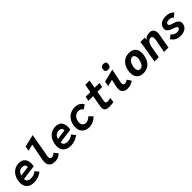

<svg xmlns="http://www.w3.org/2000/svg" viewBox="476 -2617 4448 4448"><g transform="rotate(-45 2700.0 -392.5)"><path d="M32 -214Q32 -247.5 38.5 -283Q53.5 -368 94.8 -430.2Q136 -492.5 198 -525.5Q260 -558.5 335.5 -558.5Q438.5 -558.5 487.5 -502Q536.5 -445.5 536.5 -346Q536.5 -306 529 -261.5L161.5 -213Q159 -165.5 190.8 -137Q222.5 -108.5 293 -108.5Q345 -108.5 384.5 -124.2Q424 -140 460.5 -170.5L534.5 -79Q485 -38.5 416.5 -13Q348 12.5 275.5 12.5Q201.5 12.5 146.5 -13.8Q91.5 -40 61.8 -91Q32 -142 32 -214ZM421 -360Q421 -397 395 -417.8Q369 -438.5 323 -438.5Q267 -438.5 228.5 -406.2Q190 -374 175.5 -313L420 -346Q421 -356 421 -360Z M771.5 -158.5Q771.5 -190.5 778 -223.5L859 -640.5L699.5 -600.5L718.5 -718.5L1023 -790L919.5 -205Q916.5 -188.5 916.5 -175.5Q916.5 -142.5 932.2 -126Q948 -109.5 974 -109.5Q999.5 -109.5 1025.8 -123.5Q1052 -137.5 1072 -159.5L1148.5 -69.5Q1127.5 -46 1105.2 -29Q1083 -12 1045 0.2Q1007 12.5 952.5 12.5Q865 12.5 818.2 -32.2Q771.5 -77 771.5 -158.5Z M1232 -214Q1232 -247.5 1238.5 -283Q1253.5 -368 1294.8 -430.2Q1336 -492.5 1398 -525.5Q1460 -558.5 1535.5 -558.5Q1638.5 -558.5 1687.5 -502Q1736.5 -445.5 1736.5 -346Q1736.5 -306 1729 -261.5L1361.5 -213Q1359 -165.5 1390.8 -137Q1422.5 -108.5 1493 -108.5Q1545 -108.5 1584.5 -124.2Q1624 -140 1660.5 -170.5L1734.5 -79Q1685 -38.5 1616.5 -13Q1548 12.5 1475.5 12.5Q1401.5 12.5 1346.5 -13.8Q1291.5 -40 1261.8 -91Q1232 -142 1232 -214ZM1621 -360Q1621 -397 1595 -417.8Q1569 -438.5 1523 -438.5Q1467 -438.5 1428.5 -406.2Q1390 -374 1375.5 -313L1620 -346Q1621 -356 1621 -360Z M1847 -219.5Q1847 -251 1853 -287Q1867.5 -368 1910.2 -429.5Q1953 -491 2019.5 -524.8Q2086 -558.5 2170 -558.5Q2251.5 -558.5 2299.8 -527.2Q2348 -496 2379.5 -443.5L2280 -373Q2257 -406.5 2231 -421.8Q2205 -437 2166 -437Q2096 -437 2049.8 -392Q2003.5 -347 1990 -270Q1986.5 -247.5 1986.5 -233.5Q1986.5 -194 2002.8 -167Q2019 -140 2044.2 -127Q2069.5 -114 2097 -114Q2133 -114 2173.2 -134.8Q2213.5 -155.5 2242 -187L2328 -101.5Q2281.5 -51.5 2219.2 -20.5Q2157 10.5 2082 10.5Q2012 10.5 1958.8 -16.8Q1905.5 -44 1876.2 -95.8Q1847 -147.5 1847 -219.5Z M2596 -107.5Q2596 -123.5 2600.5 -152.5L2651.5 -438.5H2497L2518.5 -550H2671.5L2706.5 -751H2848.5L2812.5 -550H2968L2949.5 -439H2793.5L2752 -212Q2746 -180.5 2746 -160.5Q2746 -134.5 2757 -123.8Q2768 -113 2794 -113Q2816 -113 2847.5 -116.2Q2879 -119.5 2903 -124L2885.5 -9Q2826 4 2750 4Q2666.5 4 2631.2 -24.8Q2596 -53.5 2596 -107.5Z M3178.5 -144Q3178.5 -170.5 3184.5 -199.5L3226.5 -398.5L3063.5 -354L3081.5 -479L3400.5 -558L3329.5 -222Q3325 -202 3325 -184Q3325 -154.5 3338.5 -137.8Q3352 -121 3380.5 -121Q3402.5 -121 3425.8 -131.5Q3449 -142 3468.5 -159.5L3536.5 -61.5Q3456 6 3342.5 6Q3261.5 6 3220 -34.2Q3178.5 -74.5 3178.5 -144ZM3251 -688.5Q3251 -704.5 3254.5 -722Q3260 -752 3270.5 -768.5Q3281 -785 3298.5 -791.8Q3316 -798.5 3344 -798.5Q3387.5 -798.5 3407 -783Q3426.5 -767.5 3426.5 -735Q3426.5 -719 3423 -702Q3417.5 -673 3407.2 -656.5Q3397 -640 3379.2 -632.8Q3361.5 -625.5 3332 -625.5Q3289.5 -625.5 3270.2 -640.8Q3251 -656 3251 -688.5Z M3638.5 -205Q3638.5 -245 3646.5 -287Q3662 -373.5 3703 -434.5Q3744 -495.5 3805.2 -527.2Q3866.5 -559 3942.5 -559Q4012 -559 4060.5 -533.5Q4109 -508 4134.2 -460Q4159.5 -412 4159.5 -344.5Q4159.5 -308 4152 -266.5Q4136 -178 4095.8 -115.5Q4055.5 -53 3994.5 -20.2Q3933.5 12.5 3855.5 12.5Q3751 12.5 3694.8 -44.2Q3638.5 -101 3638.5 -205ZM4004 -283Q4009 -309.5 4009 -334.5Q4009 -382.5 3988.5 -410.8Q3968 -439 3930 -439Q3879.5 -439 3843 -391Q3806.5 -343 3791 -262Q3786 -237 3786 -212.5Q3786 -165 3806.8 -137Q3827.5 -109 3865.5 -109Q3919 -109 3953.5 -155.5Q3988 -202 4004 -283Z M4312 -550H4455L4449 -485.5Q4482.5 -525.5 4521 -542Q4559.5 -558.5 4614 -558.5Q4680 -558.5 4714.2 -520.5Q4748.5 -482.5 4748.5 -413Q4748.5 -382 4743 -352.5L4681 0H4536L4598 -326Q4603 -351 4603 -374.5Q4603 -409 4589.5 -431.2Q4576 -453.5 4545 -453.5Q4510 -453.5 4483 -428.5Q4456 -403.5 4439.2 -365.2Q4422.5 -327 4415 -285L4364.5 0H4224L4297 -435.5Q4308.5 -502 4312 -550Z M4843.5 -110 4927 -183Q4949 -158 4968.2 -142.5Q4987.5 -127 5013.2 -117.8Q5039 -108.5 5074.5 -108.5Q5111.5 -108.5 5138 -120.2Q5164.5 -132 5169.5 -159.5L5170.5 -167.5Q5170.5 -182.5 5158.2 -194Q5146 -205.5 5123.8 -215Q5101.5 -224.5 5063 -237Q4989.5 -261 4950.8 -295.2Q4912 -329.5 4912 -381Q4912 -394.5 4915 -409.5Q4923.5 -455 4952.8 -488.8Q4982 -522.5 5031.2 -541Q5080.5 -559.5 5147 -559.5Q5218.5 -559.5 5267.8 -538.5Q5317 -517.5 5351 -478L5264 -403Q5215 -449 5144.5 -449Q5100.5 -449 5073.2 -433.8Q5046 -418.5 5046 -391.5Q5046 -372.5 5062.5 -358.8Q5079 -345 5102.2 -336Q5125.5 -327 5161.5 -316L5200 -303.5Q5248.5 -286.5 5279 -254.8Q5309.5 -223 5309.5 -173Q5309.5 -161.5 5307 -145.5Q5298.5 -96 5266.8 -60.8Q5235 -25.5 5184.5 -7.2Q5134 11 5071 11Q5015 11 4973.5 -3.5Q4932 -18 4901.8 -44.2Q4871.5 -70.5 4843.5 -110Z"/></g></svg>

Font: JuliaMono ExtraBold
Style: Italic
Weight: 800
Italic angle: -9°
Monospace: yes
Designer: cormullion
Foundry: corm
Version: Version 0.057; ttfautohint (v1.8.4)